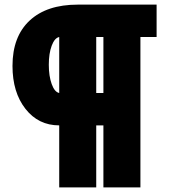

<svg xmlns="http://www.w3.org/2000/svg" viewBox="-20 -730 745 830"><path d="M316 -710H657V-570H587V80H427V-188H396V80H236V-188Q146 -188 90 -259.5Q34 -331 34 -445Q34 -572 108 -641Q182 -710 316 -710ZM236 -328V-570Q216 -566 203.5 -532.5Q191 -499 191 -450Q191 -401 203.5 -366.5Q216 -332 236 -328ZM427 -570H396V-328H427Z"/></svg>

Font: Raleway-v4020 Black
Style: Regular
Weight: 900
Designer: Matt McInerney, Pablo Impallari, Rodrigo Fuenzalida
Foundry: Matt McInerney, Pablo Impallari, Rodrigo Fuenzalida
Version: Version 4.020;PS 004.020;hotconv 1.0.88;makeotf.lib2.5.64775